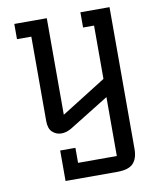

<svg xmlns="http://www.w3.org/2000/svg" viewBox="-82 -562 678 844"><g transform="rotate(-10 257.5 -140.5)"><path d="M465 -500V133Q465 175 444.5 197Q424 219 373 219H142V83H210V150H383V-113L207 -4Q184 10 161 10Q138 10 121 -5.5Q104 -21 104 -55V-432H40V-500H185V-69L384 -194V-432H335V-500Z"/></g></svg>

Font: Kelly Slab
Style: Regular
Weight: 400
Designer: Denis Masharov
Foundry: Denis Masharov
Version: Version 1.001